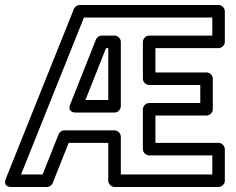

<svg xmlns="http://www.w3.org/2000/svg" viewBox="-37 -721 940 766"><path d="M445 -25V-176C445 -191.1 430.7 -201 420 -201H220C209.7 -201 200.3 -194.1 196.8 -185.2L133 -25H47L297.9 -651H810V-579H558C542.9 -579 533 -564.7 533 -554V-407C533 -391.9 547.3 -382 558 -382H762V-310H558C542.9 -310 533 -295.7 533 -285V-126C533 -110.9 547.3 -101 558 -101H810V-25ZM395 0C395 10.7 404.9 25 420 25H835C845.7 25 860 15.1 860 0V-126C860 -136.7 850.1 -151 835 -151H583V-260H787C797.7 -260 812 -269.9 812 -285V-407C812 -417.7 802.1 -432 787 -432H583V-529H835C845.7 -529 860 -538.9 860 -554V-676C860 -686.7 850.1 -701 835 -701H281C271.5 -701 261.6 -694.9 257.8 -685.3L-13.2 -9.3C-28.3 28.2 10 25 10 25H150C159.6 25 169.4 18.9 173.2 9.2L237 -151H395ZM420 -579H369C358.6 -579 349.3 -572.1 345.8 -563.2L243.8 -306.2C243.8 -306.2 226.7 -272 267 -272H420C435.1 -272 445 -286.3 445 -297V-554C445 -569.1 430.7 -579 420 -579ZM395 -529V-322H303.8L386 -529Z"/></svg>

Font: Fog Sans
Style: Outline
Weight: 700
Foundry: Intel Corporation
Version: Version 1.00